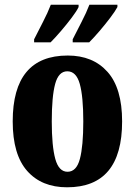

<svg xmlns="http://www.w3.org/2000/svg" viewBox="-20 -786 573 816"><path d="M265 10Q157 10 95.5 -59.5Q34 -129 34 -270Q34 -550 268 -550Q375 -550 437 -480.5Q499 -411 499 -270Q499 10 265 10ZM267 -56Q305 -56 319.5 -110.5Q334 -165 334 -270Q334 -376 319 -429.5Q304 -483 266 -483Q229 -483 214.5 -429.5Q200 -376 200 -270Q200 -165 215 -110.5Q230 -56 267 -56ZM289 -619Q306 -653 326.5 -692.5Q347 -732 360 -766H479V-756Q470 -739 448.5 -710.5Q427 -682 402.5 -653.5Q378 -625 359 -606H289ZM125 -619Q142 -653 162.5 -692.5Q183 -732 196 -766H314V-756Q306 -739 284.5 -710.5Q263 -682 238.5 -653.5Q214 -625 195 -606H125Z"/></svg>

Font: Noto Serif Thai ExtraCondensed Black
Style: Regular
Weight: 900
Width: 2
Designer: Monotype Design Team
Foundry: Monotype Imaging Inc.
Version: Version 2.002; ttfautohint (v1.8.4.7-5d5b)